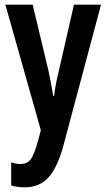

<svg xmlns="http://www.w3.org/2000/svg" viewBox="-20 -563 456 823"><path d="M3 -543H120L187 -263Q193 -236 198.5 -207.5Q204 -179 208 -152H212Q217 -199 233 -263L297 -543H413L251 64Q225 158 186.5 199Q148 240 86 240Q71 240 56.5 238Q42 236 28 232V133Q50 140 67 140Q97 140 112 119.5Q127 99 143 41L155 -5Z"/></svg>

Font: Noto Sans Lao UI ExtCond SemBd
Style: Regular
Weight: 600
Width: 2
Designer: Monotype Design Team
Foundry: Monotype Imaging Inc.
Version: Version 2.000; ttfautohint (v1.8.4.7-5d5b)